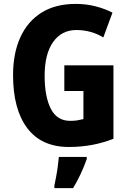

<svg xmlns="http://www.w3.org/2000/svg" viewBox="-20 -810 663 985"><path d="M310 -475H562V-98Q508 -77 452 -66.5Q396 -56 333 -56Q193 -56 120 -152.5Q47 -249 47 -425Q47 -537 84.5 -619Q122 -701 193.5 -745.5Q265 -790 369 -790Q422 -790 470.5 -777.5Q519 -765 557 -745L510 -618Q481 -636 445.5 -646Q410 -656 372 -656Q296 -656 252.5 -594.5Q209 -533 209 -421Q209 -315 240.5 -252.5Q272 -190 340 -190Q361 -190 376.5 -192.5Q392 -195 408 -199V-343H310ZM425 6Q412 43 394.5 81Q377 119 355 155H259V142Q263 123 268 96.5Q273 70 276.5 43Q280 16 282 -5H425Z"/></svg>

Font: Noto Sans Malayalam UI Condensed ExtraBold
Style: Regular
Weight: 800
Width: 3
Designer: Jelle Bosma - Monotype Design Team
Foundry: Monotype Imaging Inc.
Version: Version 2.104; ttfautohint (v1.8.4.7-5d5b)